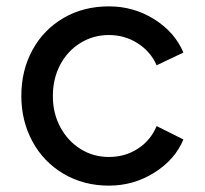

<svg xmlns="http://www.w3.org/2000/svg" viewBox="-20 -571 643 603"><path d="M47 -270Q47 -350 82 -414Q117 -478 179.5 -514.5Q242 -551 322 -551Q400 -551 464.5 -510.5Q529 -470 556 -406L472 -366Q453 -409 412.5 -435Q372 -461 322 -461Q273 -461 232.5 -436Q192 -411 169 -367.5Q146 -324 146 -269Q146 -215 169.5 -171.5Q193 -128 233 -103Q273 -78 322 -78Q373 -78 413 -104Q453 -130 472 -175L556 -133Q530 -70 465 -29Q400 12 322 12Q243 12 180 -25Q117 -62 82 -126.5Q47 -191 47 -270Z"/></svg>

Font: Evergrow Sans 
Style: Medium
Weight: 500
Foundry: 10Web
Version: Version 1.000